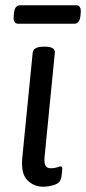

<svg xmlns="http://www.w3.org/2000/svg" viewBox="-20 -702 326 728"><path d="M49 -612Q29 -612 32 -642L33 -652Q36 -682 56 -682H269Q289 -682 286 -652L285 -642Q282 -612 262 -612ZM144 6Q108 6 83 -19.5Q58 -45 65 -109L104 -503Q107 -525 146 -525H150Q189 -525 188 -503L149 -107Q147 -84 152.5 -74Q158 -64 173 -64Q187 -64 196.5 -67.5Q206 -71 210 -71Q216 -71 216 -63Q216 -62 215.5 -53Q215 -44 212 -27Q208 -8 186 -1Q164 6 144 6Z"/></svg>

Font: Asap
Style: Italic
Weight: 400
Italic angle: -6°
Designer: Pablo Cosgaya
Foundry: Omnibus-Type
Version: Version 3.001; ttfautohint (v1.8.3)